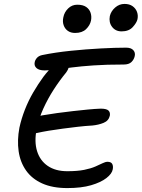

<svg xmlns="http://www.w3.org/2000/svg" viewBox="-20 -952 723 979"><path d="M323 7Q248 7 195.5 -16.5Q143 -40 113 -82.5Q83 -125 75 -181Q67 -237 79 -301Q89 -347 107 -393Q125 -439 149.5 -481Q174 -523 201 -560Q225 -592 250.5 -615Q276 -638 303 -638Q316 -638 323.5 -631.5Q331 -625 330.5 -612.5Q330 -600 317 -582Q284 -542 254 -495.5Q224 -449 201 -398.5Q178 -348 167 -294Q154 -230 169 -181.5Q184 -133 223.5 -106Q263 -79 323 -79Q375 -79 409.5 -86Q444 -93 466.5 -103Q489 -113 503.5 -120Q518 -127 528 -127Q546 -127 552 -116.5Q558 -106 555 -89Q551 -66 522.5 -44Q494 -22 444.5 -7.5Q395 7 323 7ZM169 -274Q146 -269 134.5 -274Q123 -279 120.5 -290.5Q118 -302 120 -314Q124 -332 144 -345Q164 -358 197 -364Q231 -370 271.5 -375.5Q312 -381 352 -385.5Q392 -390 428 -393.5Q464 -397 493 -398Q523 -398 533 -388.5Q543 -379 540 -362Q534 -336 508 -325.5Q482 -315 451 -312Q415 -310 376.5 -305.5Q338 -301 300 -296Q262 -291 228.5 -285.5Q195 -280 169 -274ZM208 -593Q179 -593 166 -605Q153 -617 157 -635Q159 -646 168 -656.5Q177 -667 194 -671Q262 -685 340.5 -693Q419 -701 493.5 -705Q568 -709 623 -709Q648 -709 659.5 -696.5Q671 -684 667 -666Q663 -648 650 -635.5Q637 -623 611 -623Q522 -623 457 -618.5Q392 -614 346 -608Q300 -602 266.5 -597.5Q233 -593 208 -593ZM600 -792Q569 -792 551.5 -815Q534 -838 540 -870Q546 -895 567 -913.5Q588 -932 615 -932Q640 -932 656 -920.5Q672 -909 678.5 -891.5Q685 -874 681 -854Q677 -836 657 -814Q637 -792 600 -792ZM363 -784Q341 -784 326 -794.5Q311 -805 304.5 -823.5Q298 -842 303 -864Q308 -890 327.5 -909Q347 -928 374 -928Q403 -928 419.5 -916.5Q436 -905 442 -886.5Q448 -868 444 -847Q439 -823 419 -803.5Q399 -784 363 -784Z"/></svg>

Font: Shantell Sans
Style: Italic
Weight: 400
Italic angle: -11°
Designer: Stephen Nixon, Anya Danilova, Shantell Martin
Foundry: Arrow Type
Version: Version 1.011;[c5ecc13dd]